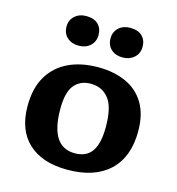

<svg xmlns="http://www.w3.org/2000/svg" viewBox="-115 -877 915 990"><g transform="rotate(15 342.5 -381.5)"><path d="M333 14Q199 14 125 -54.5Q51 -123 51 -251Q51 -347 89 -410.5Q127 -474 194.5 -506Q262 -538 353 -538Q437 -538 501 -509Q565 -480 600.5 -421Q636 -362 636 -272Q636 -134 557 -60Q478 14 333 14ZM349 -78Q411 -78 440 -120.5Q469 -163 469 -250Q469 -357 433 -401.5Q397 -446 337 -446Q282 -446 250 -408Q218 -370 218 -280Q218 -78 349 -78ZM459 -619Q421 -619 397.5 -640.5Q374 -662 374 -699Q374 -733 397.5 -755Q421 -777 459 -777Q501 -777 523 -755.5Q545 -734 545 -699Q545 -663 520.5 -641Q496 -619 459 -619ZM224 -619Q187 -619 163 -640.5Q139 -662 139 -699Q139 -733 163 -755Q187 -777 224 -777Q266 -777 288 -755.5Q310 -734 310 -699Q310 -663 286 -641Q262 -619 224 -619Z"/></g></svg>

Font: Literata 7pt
Style: Bold
Weight: 700
Designer: Latin by Veronika Burian and Jose Scaglione. Greek by Irene Vlachou. Cyrillic by Vera Evstafieva.
Foundry: TypeTogether
Version: Version 3.002